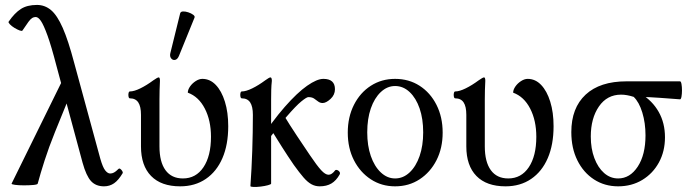

<svg xmlns="http://www.w3.org/2000/svg" viewBox="-20 -745 2793 779"><path d="M402 11Q369 11 349.5 -10Q330 -31 315 -85L209 -478Q188 -559 172.5 -601.5Q157 -644 146 -660Q135 -676 125 -676Q117 -676 110.5 -672Q104 -668 95.5 -656.5Q87 -645 71 -621Q69 -618 59.5 -621.5Q50 -625 38.5 -632Q27 -639 20 -646.5Q13 -654 15 -657Q39 -692 64.5 -708.5Q90 -725 130 -725Q162 -725 187 -704Q212 -683 234.5 -632Q257 -581 281 -490L387 -101Q397 -66 407 -53.5Q417 -41 427 -41Q435 -41 442.5 -45Q450 -49 460 -59Q464 -63 468.5 -59.5Q473 -56 476 -51Q479 -46 478 -43Q461 -14 443 -1.5Q425 11 402 11ZM27 0 247 -447 275 -386 203 -209Q178 -147 161 -94Q144 -41 133 0Q132 4 115 5.5Q98 7 77 7Q56 7 41 5Q26 3 27 0Z M711 11Q634 11 593 -31Q552 -73 552 -151V-279Q552 -313 541 -329.5Q530 -346 507 -346Q503 -346 501.5 -353Q500 -360 501.5 -367Q503 -374 507 -374Q524 -374 549.5 -386.5Q575 -399 602 -419Q619 -431 624 -431Q629 -431 629 -417Q628 -399 627.5 -380Q627 -361 627 -342V-151Q627 -88 651.5 -54.5Q676 -21 722 -21Q775 -21 805.5 -66.5Q836 -112 836 -190Q836 -256 811 -304.5Q786 -353 742 -369Q742 -381 751 -394Q760 -407 774 -416Q788 -425 801 -425Q832 -425 855.5 -400.5Q879 -376 892.5 -332.5Q906 -289 906 -233Q906 -158 882.5 -103.5Q859 -49 815 -19Q771 11 711 11ZM706 -518Q700 -504 690.5 -502Q681 -500 674.5 -508Q668 -516 671 -529L711 -691Q713 -698 722.5 -698.5Q732 -699 744 -695Q756 -691 764 -685Q772 -679 769 -673Z M996 10Q1001 -60 1003.5 -134.5Q1006 -209 1006 -279Q1006 -313 995 -329.5Q984 -346 961 -346Q957 -346 955.5 -353Q954 -360 955.5 -367Q957 -374 961 -374Q978 -374 1003.5 -386.5Q1029 -399 1056 -419Q1064 -425 1069.5 -428Q1075 -431 1077 -431Q1083 -431 1083 -417Q1081 -399 1080.5 -380Q1080 -361 1080 -342V0Q1080 3 1067 6.5Q1054 10 1037.5 12Q1021 14 1008.5 13.5Q996 13 996 10ZM1047 -149 1028 -167Q1085 -254 1135.5 -311.5Q1186 -369 1226 -397Q1266 -425 1292 -425Q1339 -425 1339 -383Q1339 -360 1321 -343.5Q1303 -327 1289 -327Q1279 -327 1271 -333Q1263 -339 1254.5 -345Q1246 -351 1231 -351Q1224 -351 1202.5 -333.5Q1181 -316 1143 -272Q1105 -228 1047 -149ZM1277 11Q1259 11 1243.5 2.5Q1228 -6 1211.5 -25Q1195 -44 1172 -76Q1148 -111 1124.5 -148Q1101 -185 1080 -219L1130 -280Q1156 -237 1184 -195Q1212 -153 1237 -116Q1266 -73 1283 -54.5Q1300 -36 1313 -36Q1320 -36 1326.5 -40.5Q1333 -45 1340 -54Q1343 -57 1348.5 -55Q1354 -53 1357.5 -48Q1361 -43 1358 -37Q1344 -12 1324.5 -0.5Q1305 11 1277 11Z M1583 11Q1528 11 1484.5 -17.5Q1441 -46 1416 -95Q1391 -144 1391 -207Q1391 -270 1416 -319.5Q1441 -369 1484.5 -397Q1528 -425 1583 -425Q1639 -425 1682.5 -397Q1726 -369 1751 -319.5Q1776 -270 1776 -207Q1776 -144 1751 -95Q1726 -46 1682.5 -17.5Q1639 11 1583 11ZM1583 -21Q1616 -21 1642 -45.5Q1668 -70 1682.5 -112Q1697 -154 1697 -208Q1697 -263 1682.5 -305Q1668 -347 1642 -371.5Q1616 -396 1583 -396Q1551 -396 1525 -371.5Q1499 -347 1484.5 -305Q1470 -263 1470 -208Q1470 -154 1484.5 -112Q1499 -70 1525 -45.5Q1551 -21 1583 -21Z M2031 11Q1954 11 1913 -31Q1872 -73 1872 -151V-279Q1872 -313 1861 -329.5Q1850 -346 1827 -346Q1823 -346 1821.5 -353Q1820 -360 1821.5 -367Q1823 -374 1827 -374Q1844 -374 1869.5 -386.5Q1895 -399 1922 -419Q1939 -431 1944 -431Q1949 -431 1949 -417Q1948 -399 1947.5 -380Q1947 -361 1947 -342V-151Q1947 -88 1971.5 -54.5Q1996 -21 2042 -21Q2095 -21 2125.5 -66.5Q2156 -112 2156 -190Q2156 -256 2131 -304.5Q2106 -353 2062 -369Q2062 -381 2071 -394Q2080 -407 2094 -416Q2108 -425 2121 -425Q2152 -425 2175.5 -400.5Q2199 -376 2212.5 -332.5Q2226 -289 2226 -233Q2226 -158 2202.5 -103.5Q2179 -49 2135 -19Q2091 11 2031 11Z M2488 11Q2433 11 2390 -17Q2347 -45 2322.5 -94.5Q2298 -144 2298 -209Q2298 -307 2356 -361Q2414 -415 2522 -415H2739Q2743 -415 2745 -404Q2747 -393 2747 -378.5Q2747 -364 2745 -353Q2743 -342 2739 -342Q2699 -345 2658.5 -348Q2618 -351 2577 -352L2581 -364Q2627 -336 2652.5 -291Q2678 -246 2678 -188Q2678 -131 2653.5 -86Q2629 -41 2586 -15Q2543 11 2488 11ZM2488 -21Q2536 -21 2567.5 -69Q2599 -117 2599 -196Q2599 -246 2586 -288.5Q2573 -331 2551 -352Q2523 -361 2500 -361Q2443 -361 2410 -313Q2377 -265 2377 -191Q2377 -142 2391.5 -103.5Q2406 -65 2431 -43Q2456 -21 2488 -21Z"/></svg>

Font: Junicode VF
Style: Regular
Weight: 400
Designer: Peter S. Baker
Version: Version 2.213